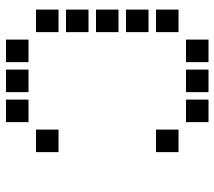

<svg xmlns="http://www.w3.org/2000/svg" viewBox="-58 -670 715 640"><g transform="rotate(90 300.0 -350.5)"><path d="M113.5 -687.5Q112.5 -687.5 112.5 -687.5Q112.5 -687.5 112.5 -686.5V-613.5Q112.5 -612.5 112.5 -612.5Q112.5 -612.5 113.5 -612.5H186.5Q187.5 -612.5 187.5 -612.5Q187.5 -612.5 187.5 -613.5V-686.5Q187.5 -687.5 187.5 -687.5Q187.5 -687.5 186.5 -687.5ZM213.5 -687.5Q212.5 -687.5 212.5 -687.5Q212.5 -687.5 212.5 -686.5V-613.5Q212.5 -612.5 212.5 -612.5Q212.5 -612.5 213.5 -612.5H286.5Q287.5 -612.5 287.5 -612.5Q287.5 -612.5 287.5 -613.5V-686.5Q287.5 -687.5 287.5 -687.5Q287.5 -687.5 286.5 -687.5ZM313.5 -687.5Q312.5 -687.5 312.5 -687.5Q312.5 -687.5 312.5 -686.5V-613.5Q312.5 -612.5 312.5 -612.5Q312.5 -612.5 313.5 -612.5H386.5Q387.5 -612.5 387.5 -612.5Q387.5 -612.5 387.5 -613.5V-686.5Q387.5 -687.5 387.5 -687.5Q387.5 -687.5 386.5 -687.5ZM13.5 -587.5Q12.5 -587.5 12.5 -587.5Q12.5 -587.5 12.5 -586.5V-513.5Q12.5 -512.5 12.5 -512.5Q12.5 -512.5 13.5 -512.5H86.5Q87.5 -512.5 87.5 -512.5Q87.5 -512.5 87.5 -513.5V-586.5Q87.5 -587.5 87.5 -587.5Q87.5 -587.5 86.5 -587.5ZM413.5 -587.5Q412.5 -587.5 412.5 -587.5Q412.5 -587.5 412.5 -586.5V-513.5Q412.5 -512.5 412.5 -512.5Q412.5 -512.5 413.5 -512.5H486.5Q487.5 -512.5 487.5 -512.5Q487.5 -512.5 487.5 -513.5V-586.5Q487.5 -587.5 487.5 -587.5Q487.5 -587.5 486.5 -587.5ZM13.5 -487.5Q12.5 -487.5 12.5 -487.5Q12.5 -487.5 12.5 -486.5V-413.5Q12.5 -412.5 12.5 -412.5Q12.5 -412.5 13.5 -412.5H86.5Q87.5 -412.5 87.5 -412.5Q87.5 -412.5 87.5 -413.5V-486.5Q87.5 -487.5 87.5 -487.5Q87.5 -487.5 86.5 -487.5ZM13.5 -387.5Q12.5 -387.5 12.5 -387.5Q12.5 -387.5 12.5 -386.5V-313.5Q12.5 -312.5 12.5 -312.5Q12.5 -312.5 13.5 -312.5H86.5Q87.5 -312.5 87.5 -312.5Q87.5 -312.5 87.5 -313.5V-386.5Q87.5 -387.5 87.5 -387.5Q87.5 -387.5 86.5 -387.5ZM13.5 -287.5Q12.5 -287.5 12.5 -287.5Q12.5 -287.5 12.5 -286.5V-213.5Q12.5 -212.5 12.5 -212.5Q12.5 -212.5 13.5 -212.5H86.5Q87.5 -212.5 87.5 -212.5Q87.5 -212.5 87.5 -213.5V-286.5Q87.5 -287.5 87.5 -287.5Q87.5 -287.5 86.5 -287.5ZM13.5 -187.5Q12.5 -187.5 12.5 -187.5Q12.5 -187.5 12.5 -186.5V-113.5Q12.5 -112.5 12.5 -112.5Q12.5 -112.5 13.5 -112.5H86.5Q87.5 -112.5 87.5 -112.5Q87.5 -112.5 87.5 -113.5V-186.5Q87.5 -187.5 87.5 -187.5Q87.5 -187.5 86.5 -187.5ZM413.5 -187.5Q412.5 -187.5 412.5 -187.5Q412.5 -187.5 412.5 -186.5V-113.5Q412.5 -112.5 412.5 -112.5Q412.5 -112.5 413.5 -112.5H486.5Q487.5 -112.5 487.5 -112.5Q487.5 -112.5 487.5 -113.5V-186.5Q487.5 -187.5 487.5 -187.5Q487.5 -187.5 486.5 -187.5ZM113.5 -87.5Q112.5 -87.5 112.5 -87.5Q112.5 -87.5 112.5 -86.5V-13.5Q112.5 -12.5 112.5 -12.5Q112.5 -12.5 113.5 -12.5H186.5Q187.5 -12.5 187.5 -12.5Q187.5 -12.5 187.5 -13.5V-86.5Q187.5 -87.5 187.5 -87.5Q187.5 -87.5 186.5 -87.5ZM213.5 -87.5Q212.5 -87.5 212.5 -87.5Q212.5 -87.5 212.5 -86.5V-13.5Q212.5 -12.5 212.5 -12.5Q212.5 -12.5 213.5 -12.5H286.5Q287.5 -12.5 287.5 -12.5Q287.5 -12.5 287.5 -13.5V-86.5Q287.5 -87.5 287.5 -87.5Q287.5 -87.5 286.5 -87.5ZM313.5 -87.5Q312.5 -87.5 312.5 -87.5Q312.5 -87.5 312.5 -86.5V-13.5Q312.5 -12.5 312.5 -12.5Q312.5 -12.5 313.5 -12.5H386.5Q387.5 -12.5 387.5 -12.5Q387.5 -12.5 387.5 -13.5V-86.5Q387.5 -87.5 387.5 -87.5Q387.5 -87.5 386.5 -87.5Z"/></g></svg>

Font: Doto Black
Style: Regular
Weight: 900
Monospace: yes
Version: Version 1.000